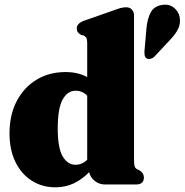

<svg xmlns="http://www.w3.org/2000/svg" viewBox="-20 -786 787 818"><path d="M20.5 -217.5Q20.5 -297 51.5 -355.8Q82.5 -414.5 136.2 -446.8Q190 -479 259 -479Q313 -479 351.5 -457.5V-603.5Q351.5 -619 347.5 -625.2Q343.5 -631.5 336 -635L325.5 -637.5Q307 -646.5 307 -664.5Q307 -685.5 336 -697L459 -740Q480 -748 492.5 -751.5Q505 -755 517.5 -755Q533.5 -755 542.2 -745Q551 -735 551 -719.5V-104.5Q551 -84.5 554 -76.8Q557 -69 564 -65L574 -60.5Q593 -48.5 593 -30Q593 0 559.5 0H427Q403 0 383.8 -15.2Q364.5 -30.5 360 -52.5Q329.5 -21.5 294.2 -4.8Q259 12 216 12Q159 12 114.8 -16.5Q70.5 -45 45.5 -96.5Q20.5 -148 20.5 -217.5ZM226 -238Q226 -155 247.2 -119.5Q268.5 -84 301.5 -84Q329.5 -84 351.5 -105V-378.5Q331 -399.5 302 -399.5Q268 -399.5 247 -362.2Q226 -325 226 -238ZM604 -665.5Q607.5 -705 621.5 -732Q635.5 -759 668 -764.5Q699 -770.5 720.2 -753.8Q741.5 -737 745.5 -713Q750 -686 739.2 -663.5Q728.5 -641 704 -615.5L638.5 -545.5Q632 -538.5 622.8 -536Q613.5 -533.5 606 -536.5Q598 -541 596.5 -549.5Q595 -558 595.5 -568Z"/></svg>

Font: Fraunces 72pt Soft Black
Style: Regular
Weight: 900
Version: Version 1.000;[b76b70a41]